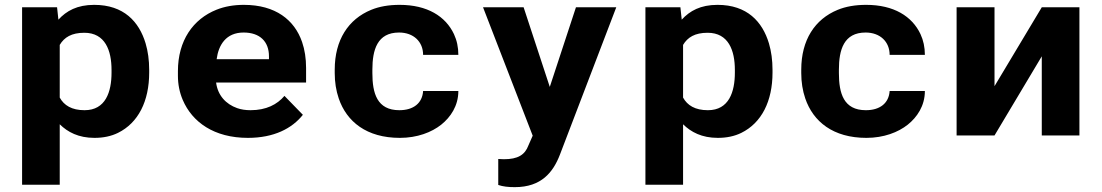

<svg xmlns="http://www.w3.org/2000/svg" viewBox="-20 -558 4540 791"><path d="M220.6 -477 215.1 -528H71V203H226.1V-46C258.8 -13.8 303.5 10 369.1 10C405.8 10 438 3.2 465.9 -10.5C550 -51.8 594.6 -141.5 594.6 -259V-270C594.6 -310 589.6 -346.5 579.8 -379.5C553 -468.6 490.2 -538 368 -538C297.8 -538 253.6 -513.2 220.6 -477ZM328.4 -104C275.5 -104 243.7 -124 226.1 -156V-373C244.8 -404.3 274.8 -423 327.3 -423C413.7 -423 439.5 -349.4 439.5 -270V-259C439.5 -179.5 415.2 -104 328.4 -104Z M1227.8 -85 1151.9 -163C1121.9 -127.5 1076.7 -104 1012.2 -104C991.7 -104 973.3 -106.8 957.2 -112.5C910.3 -129 877 -165.2 870.3 -218H1241V-278C1241 -317.3 1235.5 -353 1224.5 -385C1193.2 -476 1114.9 -538 984.7 -538C942.9 -538 905.3 -531.3 872 -518C775.2 -479.4 713 -390.5 713 -265V-246C713 -210.7 719.6 -177.5 732.8 -146.5C771.8 -54.9 862 10 1001.2 10C1108.8 10 1183.1 -28.7 1227.8 -85ZM1088.1 -326V-314H872.5C880.3 -373.1 911.3 -424 983.6 -424C1050.8 -424 1088.1 -386.6 1088.1 -326Z M1514.1 -257V-271C1514.1 -352.7 1534.2 -424 1624.1 -424C1683.8 -424 1723.1 -386.1 1723.1 -332H1868.3C1868.3 -363.3 1862.2 -391.8 1850.2 -417.5C1815.6 -490.9 1740.4 -538 1626.3 -538C1581.6 -538 1542.5 -531.2 1509.2 -517.5C1415 -478.9 1359 -393.3 1359 -271V-257C1359 -219.7 1364.5 -184.8 1375.5 -152.5C1408 -57 1490.2 10 1627.4 10C1699 10 1758.4 -13 1797.9 -44.5C1835.8 -74.8 1868.3 -121.6 1868.3 -183H1723.1C1720 -133.1 1683.4 -104 1625.2 -104C1533.3 -104 1514.1 -173.8 1514.1 -257Z M2032.7 97V204C2052.4 210.7 2074.2 213 2100.9 213C2210.6 213 2258.9 151.5 2286.8 79L2518.9 -528H2352.8L2245 -200L2137.2 -528H1970L2174.6 1L2157 41C2142.6 80.1 2113.4 98 2055.8 98C2048.6 98 2039.9 97 2032.7 97Z M2788.6 -477 2783.1 -528H2639V203H2794.1V-46C2826.8 -13.8 2871.5 10 2937.1 10C2973.8 10 3006 3.2 3033.9 -10.5C3118 -51.8 3162.6 -141.5 3162.6 -259V-270C3162.6 -310 3157.6 -346.5 3147.8 -379.5C3121 -468.6 3058.2 -538 2936 -538C2865.8 -538 2821.6 -513.2 2788.6 -477ZM2896.4 -104C2843.5 -104 2811.7 -124 2794.1 -156V-373C2812.8 -404.3 2842.8 -423 2895.3 -423C2981.7 -423 3007.5 -349.4 3007.5 -270V-259C3007.5 -179.5 2983.2 -104 2896.4 -104Z M3436.1 -257V-271C3436.1 -352.7 3456.2 -424 3546.1 -424C3605.8 -424 3645.1 -386.1 3645.1 -332H3790.3C3790.3 -363.3 3784.2 -391.8 3772.2 -417.5C3737.6 -490.9 3662.4 -538 3548.3 -538C3503.6 -538 3464.5 -531.2 3431.2 -517.5C3337 -478.9 3281 -393.3 3281 -271V-257C3281 -219.7 3286.5 -184.8 3297.5 -152.5C3330 -57 3412.2 10 3549.4 10C3621 10 3680.4 -13 3719.9 -44.5C3757.8 -74.8 3790.3 -121.6 3790.3 -183H3645.1C3642 -133.1 3605.4 -104 3547.2 -104C3455.3 -104 3436.1 -173.8 3436.1 -257Z M4271.9 -528 4077.2 -203V-528H3921V0H4077.2L4271.9 -326V0H4427V-528Z"/></svg>

Font: Asimov
Style: Wid
Weight: 500
Designer: Google
Version: Version 2.000980; 2014